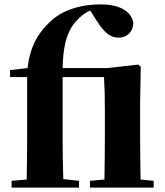

<svg xmlns="http://www.w3.org/2000/svg" viewBox="-20 -857 753 877"><path d="M622 -37C621 -95 620 -182 620 -238V-394L623 -552L611 -562L470 -546H266C269 -673 295 -731 342 -775C358 -790 374 -801 392 -809L420 -765C455 -709 484 -685 520 -685C563 -685 588 -714 589 -753C578 -812 516 -837 441 -837C353 -837 275 -815 218 -766C166 -719 119 -661 106 -546L26 -537V-505H104V-238C104 -171 103 -104 102 -37L33 -31V0H341V-31L269 -39C267 -105 266 -172 266 -238V-505H455C458 -455 459 -417 459 -348V-238C459 -182 458 -96 457 -37L391 -31V0H682V-31Z"/></svg>

Font: Noto Serif KR Black
Style: Regular
Weight: 900
Version: Version 1.001;PS 1.001;hotconv 16.6.54;makeotf.lib2.5.65590